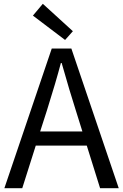

<svg xmlns="http://www.w3.org/2000/svg" viewBox="-20 -989 647 1009"><path d="M227 -410 191 -298H413L378 -410Q348 -503 304 -658H300Q273 -556 227 -410ZM3 0 252 -734H355L604 0H506L436 -224H168L97 0ZM322 -779 153 -907 205 -969 363 -825Z"/></svg>

Font: Swei Fan Sans CJK TC
Style: Regular
Weight: 400
Version: Version 2.130